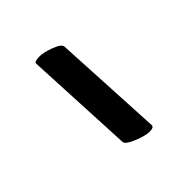

<svg xmlns="http://www.w3.org/2000/svg" viewBox="-1 -413 363 363"><g transform="rotate(45 181.0 -231.0)"><path d="M72.3 -254.9 293.9 -266.6Q299.8 -266.6 299.8 -254.9Q299.8 -244.1 292 -224.9Q284.2 -205.6 277.3 -205.1L56.6 -194.3Q51.8 -194.3 51.8 -209Q51.8 -219.2 58.3 -236.8Q64.9 -254.4 72.3 -254.9Z"/></g></svg>

Font: Amiri
Style: Slanted
Weight: 400
Italic angle: 9°
Designer: Khaled Hosny
Version: Version 000.107